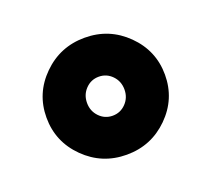

<svg xmlns="http://www.w3.org/2000/svg" viewBox="-65 -827 511 463"><g transform="rotate(-20 190.0 -595.0)"><path d="M82.5 -701Q127 -745 190 -745Q253 -745 297.5 -701Q342 -657 342 -595Q342 -533 297.5 -489Q253 -445 190 -445Q127 -445 82.5 -489Q38 -533 38 -595Q38 -657 82.5 -701ZM156 -630.5Q142 -616 142 -595Q142 -574 156 -559.5Q170 -545 190 -545Q210 -545 224 -559.5Q238 -574 238 -595Q238 -616 224 -630.5Q210 -645 190 -645Q170 -645 156 -630.5Z"/></g></svg>

Font: Nacelle Black
Style: Regular
Weight: 900
Designer: Sora Sagano
Foundry: Sora Sagano
Version: Version 1.000;FEAKit 1.0